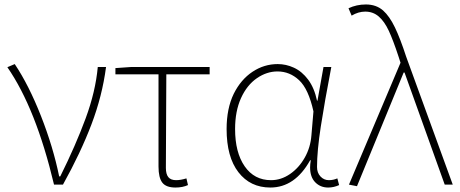

<svg xmlns="http://www.w3.org/2000/svg" viewBox="-20 -827 2059 860"><path d="M13 -526 46 -540Q109 -446 163.5 -307.5Q218 -169 245 -37H250Q319 -176 363.5 -296.5Q408 -417 418 -527H455Q438 -397 389.5 -269.5Q341 -142 262 0H222Q141 -341 13 -526Z M690 -81V-494H497V-522L569 -527H919V-494H725Q723 -212 723 -75Q723 -47 734 -33.5Q745 -20 769 -20Q789 -20 815 -28L822 2Q798 13 766 13Q724 13 707 -9Q690 -31 690 -81Z M995 -249Q995 -341 1027 -407Q1059 -471 1111 -505.5Q1163 -540 1224 -540Q1261 -540 1296 -524Q1333 -507 1360.5 -470Q1388 -433 1400 -376H1402L1429 -527H1464Q1434 -371 1417 -261Q1400 -151 1400 -79Q1400 -53 1415.5 -36.5Q1431 -20 1453 -20Q1473 -20 1491 -28L1499 2Q1475 13 1450 13Q1415 13 1392 -10.5Q1369 -34 1369 -77Q1369 -91 1372 -109H1369Q1301 13 1191 13Q1101 13 1048 -55.5Q995 -124 995 -249ZM1375 -222 1384 -328Q1362 -428 1320 -467.5Q1278 -507 1223 -507Q1175 -507 1131 -477Q1086 -446 1059.5 -387.5Q1033 -329 1033 -249Q1033 -144 1076 -82Q1119 -20 1194 -20Q1239 -20 1279 -47.5Q1319 -75 1345 -121Q1371 -167 1375 -222Z M1543 0 1774 -546 1765 -574Q1741 -647 1721.5 -689Q1702 -731 1676.5 -753Q1651 -775 1616 -775Q1585 -775 1555 -757L1541 -790Q1577 -807 1619 -807Q1665 -807 1696 -780Q1725 -754 1749 -704Q1773 -654 1799 -574L2008 0H1972L1792 -502H1788L1579 7Z"/></svg>

Font: Merged Yaku Han JP Thin
Style: Regular
Weight: 250
Designer: Ryoko NISHIZUKA 西塚涼子 (kana, bopomofo & ideographs); Paul D. Hunt (Latin, Greek & Cyrillic); Sandoll Communications 산돌커뮤니
Foundry: Adobe
Version: Version 2.004